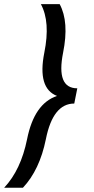

<svg xmlns="http://www.w3.org/2000/svg" viewBox="-102 -718 452 924"><path d="M185.1 -698.2Q231.4 -612.3 201.7 -464.8Q167.5 -293 270 -293L255.4 -219.7Q152.8 -219.7 118.7 -47.9Q88.9 99.6 8.3 185.5H-82Q-1.5 99.6 28.3 -47.9Q62.5 -219.7 172.4 -256.3Q77.1 -293 111.3 -464.8Q141.1 -612.3 94.7 -698.2Z"/></svg>

Font: Sansation
Style: Italic
Weight: 400
Designer: Bernd Montag
Version: Version 1.301